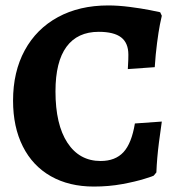

<svg xmlns="http://www.w3.org/2000/svg" viewBox="-20 -674 657 706"><path d="M28 -304Q28 -410 71 -489Q114 -568 193 -611Q272 -654 378 -654Q415 -654 457.5 -648.5Q500 -643 530.5 -637Q561 -631 569 -629L575 -616Q573 -609 568 -583.5Q563 -558 557.5 -516Q552 -474 549 -427L450 -420Q450 -425 451 -439.5Q452 -454 452 -473Q452 -516 425.5 -536.5Q399 -557 343 -557Q265 -557 224.5 -502Q184 -447 184 -338Q184 -216 228 -149Q272 -82 350 -82Q404 -82 434 -114.5Q464 -147 476 -220L575 -227Q572 -209 564.5 -150.5Q557 -92 555 -40L545 -28Q545 -27 511.5 -16.5Q478 -6 429 3Q380 12 325 12Q234 12 167 -26Q100 -64 64 -135.5Q28 -207 28 -304Z"/></svg>

Font: Sahitya
Style: Bold
Weight: 700
Designer: Juan Pablo del Peral
Foundry: Juan Pablo del Peral (http://www.huertatipografica.com)
Version: Version 1.001;PS 001.000;hotconv 1.0.70;makeotf.lib2.5.58329